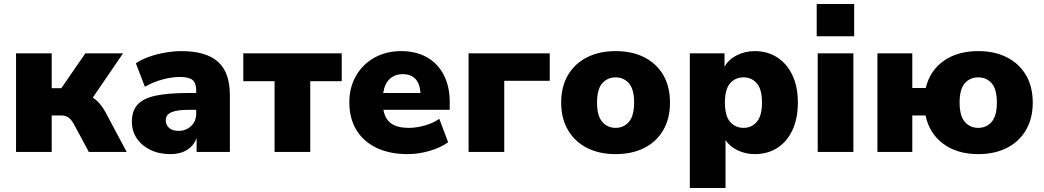

<svg xmlns="http://www.w3.org/2000/svg" viewBox="-20 -758 5211 958"><path d="M60 0V-492H238V-318H286L406 -492H594L443 -271Q463 -258 478.5 -239.5Q494 -221 506 -199L612 0H423L348 -140Q334 -164 320 -173Q306 -182 284 -182H238V0Z M831 11Q774 11 730.5 -10Q687 -31 662.5 -67.5Q638 -104 638 -151Q638 -204 666 -235.5Q694 -267 756 -280.5Q818 -294 921 -294H959V-308Q959 -344 940.5 -359Q922 -374 877 -374Q839 -374 793 -362Q747 -350 703 -325L658 -442Q683 -460 722 -474Q761 -488 804 -495.5Q847 -503 885 -503Q1008 -503 1067.5 -450Q1127 -397 1127 -283V0H961V-70Q948 -32 914 -10.5Q880 11 831 11ZM871 -105Q908 -105 933.5 -129Q959 -153 959 -192V-210H921Q862 -210 834.5 -197.5Q807 -185 807 -158Q807 -135 823.5 -120Q840 -105 871 -105Z M1350 0V-353H1194V-492H1685V-353H1528V0Z M2014 11Q1924 11 1858.5 -20.5Q1793 -52 1758 -110Q1723 -168 1723 -247Q1723 -322 1756.5 -380Q1790 -438 1848.5 -470.5Q1907 -503 1982 -503Q2056 -503 2110.5 -472Q2165 -441 2194.5 -383.5Q2224 -326 2224 -249V-210H1893Q1902 -162 1933 -141Q1964 -120 2019 -120Q2057 -120 2098.5 -131.5Q2140 -143 2172 -165L2216 -48Q2178 -21 2123 -5Q2068 11 2014 11ZM1990 -388Q1950 -388 1924.5 -364Q1899 -340 1892 -294H2078Q2075 -341 2052.5 -364.5Q2030 -388 1990 -388Z M2318 0V-492H2723V-355H2496V0Z M3052 11Q2970 11 2909 -20Q2848 -51 2814 -109Q2780 -167 2780 -246Q2780 -326 2814 -383.5Q2848 -441 2909 -472Q2970 -503 3052 -503Q3134 -503 3195 -472Q3256 -441 3289.5 -383.5Q3323 -326 3323 -246Q3323 -167 3289.5 -109Q3256 -51 3195 -20Q3134 11 3052 11ZM3052 -120Q3092 -120 3118 -150Q3144 -180 3144 -246Q3144 -313 3118 -342.5Q3092 -372 3052 -372Q3011 -372 2985 -342.5Q2959 -313 2959 -246Q2959 -180 2985 -150Q3011 -120 3052 -120Z M3422 180V-492H3595V-425Q3615 -461 3656 -482Q3697 -503 3746 -503Q3809 -503 3857.5 -472Q3906 -441 3933.5 -383.5Q3961 -326 3961 -246Q3961 -167 3934 -109Q3907 -51 3858.5 -20Q3810 11 3746 11Q3700 11 3660.5 -8Q3621 -27 3600 -59V180ZM3690 -120Q3730 -120 3756 -150Q3782 -180 3782 -246Q3782 -313 3756 -342.5Q3730 -372 3690 -372Q3649 -372 3623 -342.5Q3597 -313 3597 -246Q3597 -180 3623 -150Q3649 -120 3690 -120Z M4055 -577V-738H4242V-577ZM4060 0V-492H4238V0Z M4861 11Q4756 11 4686.5 -40.5Q4617 -92 4598 -182H4532V0H4358V-492H4532V-319H4599Q4620 -406 4689 -454.5Q4758 -503 4861 -503Q4943 -503 5004 -472Q5065 -441 5099 -383.5Q5133 -326 5133 -246Q5133 -167 5099 -109Q5065 -51 5004 -20Q4943 11 4861 11ZM4861 -120Q4902 -120 4928 -150Q4954 -180 4954 -246Q4954 -313 4928 -342.5Q4902 -372 4861 -372Q4820 -372 4794 -342.5Q4768 -313 4768 -246Q4768 -180 4794 -150Q4820 -120 4861 -120Z"/></svg>

Font: Nunito Sans Black
Style: Regular
Weight: 900
Designer: Vernon Adams
Foundry: Vernon Adams
Version: Version 3.006; ttfautohint (v1.8.3)